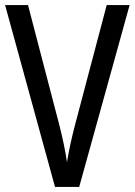

<svg xmlns="http://www.w3.org/2000/svg" viewBox="-20 -734 529 754"><path d="M489 -714H399L274 -241C261 -191 250 -141 243 -97C237 -141 226 -191 214 -239L90 -714H0L196 0H291Z"/></svg>

Font: Noto Sans Lao UI Cond
Style: Regular
Weight: 400
Width: 3
Designer: Monotype Design Team
Foundry: Monotype Imaging Inc.
Version: Version 2.000